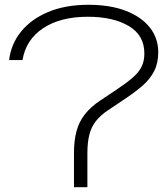

<svg xmlns="http://www.w3.org/2000/svg" viewBox="-20 -782 700 802"><path d="M349 -762Q440 -762 505 -737Q570 -712 605.5 -667.5Q641 -623 641 -564Q641 -518 624 -485Q607 -452 577.5 -426Q548 -400 508 -373L432 -322Q400 -301 380.5 -276Q361 -251 353 -218.5Q345 -186 345 -142V0H289V-142Q289 -195 299.5 -234Q310 -273 334.5 -304.5Q359 -336 400 -363L466 -407Q508 -435 534 -457.5Q560 -480 571.5 -503.5Q583 -527 583 -559Q583 -635 517.5 -673.5Q452 -712 347 -712Q232 -712 160 -664Q88 -616 74 -531H18Q26 -598 68 -650Q110 -702 181.5 -732Q253 -762 349 -762Z"/></svg>

Font: Bounded
Style: Regular
Weight: 200
Designer: Vlad Churkin
Version: Version 1.0